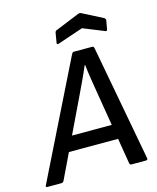

<svg xmlns="http://www.w3.org/2000/svg" viewBox="-153 -930 832 1016"><g transform="rotate(-15 263.5 -422.0)"><path d="M-21 0Q-26 0 -28 -2.5Q-30 -5 -27 -10L287 -645Q292 -655 299 -655H400Q408 -655 410 -645L528 -11Q530 0 518 0H439Q431 0 429 -10L361 -422Q355 -458 349 -496Q343 -534 339 -571H336Q320 -533 303 -497Q286 -461 268 -423L70 -10Q65 0 56 0ZM120 -149 154 -229H413L423 -149ZM234 -717Q229 -715 225.5 -716.5Q222 -718 223 -723L232 -777Q234 -787 242 -789L374 -843Q381 -846 388 -843L501 -785Q509 -779 508 -771L500 -725Q498 -712 487 -718L373 -764Z"/></g></svg>

Font: Sofia Sans Medium
Style: Italic
Weight: 500
Italic angle: -9°
Version: Version 4.101